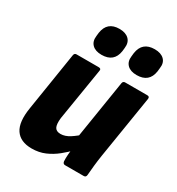

<svg xmlns="http://www.w3.org/2000/svg" viewBox="-173 -819 864 938"><g transform="rotate(30 259.0 -349.5)"><path d="M146 11Q82 11 54.5 -30Q27 -71 41 -156L93 -484Q95 -497 107 -497H231Q247 -497 244 -484L196 -189Q192 -152 200.5 -136.5Q209 -121 233 -121Q258 -121 284.5 -138Q311 -155 337 -180L335 -89Q311 -64 282.5 -41Q254 -18 220.5 -3.5Q187 11 146 11ZM329 0Q317 0 315 -14Q314 -31 315.5 -50.5Q317 -70 319 -90L313 -146L367 -484Q369 -497 381 -497H506Q520 -497 518 -483L461 -129Q456 -97 453 -68.5Q450 -40 448 -14Q447 0 434 0ZM411 -556Q376 -556 358 -574Q340 -592 344 -623L346 -642Q356 -710 426 -710Q461 -710 479.5 -692Q498 -674 493 -642L491 -623Q481 -556 411 -556ZM213 -556Q178 -556 160 -574Q142 -592 146 -623L148 -642Q158 -710 227 -710Q262 -710 280.5 -692Q299 -674 295 -642L293 -623Q283 -556 213 -556Z"/></g></svg>

Font: Sofia Sans Semi Condensed Black
Style: Italic
Weight: 900
Italic angle: -9°
Version: Version 4.100